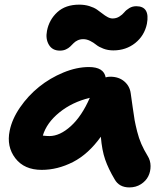

<svg xmlns="http://www.w3.org/2000/svg" viewBox="-20 -777 724 834"><path d="M240.2 -557.1Q207.5 -557.1 192.4 -582.5Q177.2 -607.9 184.1 -643.1Q193.4 -691.4 229 -724.1Q264.6 -756.8 324.2 -756.8Q347.7 -756.8 367.7 -750.7Q387.7 -744.6 400.9 -735.6Q414.1 -726.6 425 -717.8Q436 -709 447.3 -702.9Q458.5 -696.8 469.2 -696.8Q485.4 -696.8 498.5 -705.1Q511.7 -713.4 519.8 -723.4Q527.8 -733.4 541.5 -741.7Q555.2 -750 571.8 -750Q632.3 -750 618.2 -673.8Q607.4 -622.1 567.4 -590.1Q527.3 -558.1 472.2 -558.1Q448.7 -558.1 429 -565.7Q409.2 -573.2 397.9 -582.5Q386.7 -591.8 371.6 -599.4Q356.4 -606.9 341.8 -606.9Q328.1 -606.9 317.4 -601.8Q306.6 -596.7 299.6 -589.4Q292.5 -582 284.9 -574.7Q277.3 -567.4 266.1 -562.3Q254.9 -557.1 240.2 -557.1ZM161.1 -39.1Q85.4 -39.1 46.6 -89.6Q7.8 -140.1 22 -209Q32.2 -259.8 67.1 -310.5Q102.1 -361.3 149.7 -399.7Q197.3 -438 255.1 -461.9Q313 -485.8 366.2 -485.8Q430.7 -485.8 439 -440.9Q447.8 -443.8 459 -443.8Q496.1 -443.8 520 -423.3Q543.9 -402.8 547.9 -371.1Q550.8 -351.1 556.2 -312.3Q561.5 -273.4 564.9 -254.4Q568.4 -235.4 575.7 -206.1Q583 -176.8 594 -151.6Q605 -126.5 621.1 -100.1Q633.8 -80.1 634 -55.9Q634.3 -31.7 624 -11.2Q613.8 9.3 592 23.2Q570.3 37.1 542 37.1Q497.6 37.1 478 2Q450.7 -43.9 436.8 -84Q422.9 -124 418 -183.1Q363.8 -107.4 296.9 -73.2Q230 -39.1 161.1 -39.1ZM194.8 -186Q240.2 -186 287.8 -229.2Q335.4 -272.5 370.1 -352.1Q293.5 -333.5 238 -288.6Q182.6 -243.7 166 -188Q181.6 -186 194.8 -186Z"/></svg>

Font: Shantell Sans Irregular
Style: Bold Italic
Weight: 700
Italic angle: -11.31°
Designer: Stephen Nixon, Anya Danilova, Shantell Martin
Foundry: Arrow Type
Version: Version 1.006;[9816181b4]